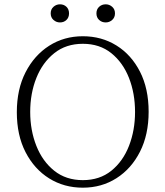

<svg xmlns="http://www.w3.org/2000/svg" viewBox="-20 -856 767 890"><path d="M364 14Q277 14 208 -29Q139 -72 98.5 -150.5Q58 -229 58 -336Q58 -442 98.5 -521Q139 -600 208 -644Q277 -688 364 -688Q451 -688 520 -645Q589 -602 629 -523.5Q669 -445 669 -338Q669 -232 629 -153Q589 -74 520 -30Q451 14 364 14ZM364 -21Q442 -21 496 -64.5Q550 -108 578 -180Q606 -252 606 -337Q606 -423 578 -494.5Q550 -566 496 -609.5Q442 -653 364 -653Q286 -653 231.5 -609.5Q177 -566 148.5 -494.5Q120 -423 120 -337Q120 -252 148.5 -180Q177 -108 231.5 -64.5Q286 -21 364 -21ZM258 -752Q241 -752 228 -763.5Q215 -775 215 -794Q215 -813 228 -824.5Q241 -836 258 -836Q276 -836 288 -824.5Q300 -813 300 -794Q300 -775 288 -763.5Q276 -752 258 -752ZM470 -752Q452 -752 439.5 -763.5Q427 -775 427 -794Q427 -813 439.5 -824.5Q452 -836 470 -836Q487 -836 500 -824.5Q513 -813 513 -794Q513 -775 500 -763.5Q487 -752 470 -752Z"/></svg>

Font: Source Serif 4 SmText Light
Style: Regular
Weight: 300
Designer: Frank Grießhammer
Foundry: Adobe
Version: Version 4.005;hotconv 1.1.0;makeotfexe 2.6.0